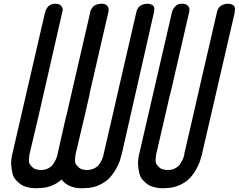

<svg xmlns="http://www.w3.org/2000/svg" viewBox="-20 -814 1279 1029"><path d="M523 -794H524Q545 -794 554.5 -783Q564 -772 562 -761L561 -750L460 -312H461L434 -194L385 13Q382 33 382 47Q382 61 390 70.5Q398 80 404.5 85.5Q411 91 421 93.5Q431 96 436 96.5Q441 97 446 97H447Q464 97 479 91Q494 85 503 76.5Q512 68 518.5 56.5Q525 45 528.5 36.5Q532 28 534 19L536 9L583 -194L617 -343L711 -750Q711 -752 712 -755Q713 -758 716.5 -765.5Q720 -773 726 -778.5Q732 -784 743.5 -789Q755 -794 770 -794H771Q776 -794 781 -793Q786 -792 794 -788.5Q802 -785 805.5 -776Q809 -767 806 -753L804 -743L635 1Q634 6 632 13Q628 30 622 48.5Q616 67 600 94.5Q584 122 564 142.5Q544 163 510 178.5Q476 194 435 194Q429 195 420 195Q345 195 310 148Q259 194 187 194Q181 195 172 195Q161 195 149.5 193.5Q138 192 121 187.5Q104 183 92 174.5Q80 166 66.5 152Q53 138 47.5 118Q42 98 40 69.5Q38 41 48 3L221 -746Q225 -761 232 -771.5Q239 -782 247.5 -786.5Q256 -791 262 -792.5Q268 -794 273 -794H276Q298 -794 307.5 -783Q317 -772 316 -761L314 -750L214 -312L187 -194L138 13Q135 33 135 47Q135 61 143 70.5Q151 80 157.5 85.5Q164 91 174 93.5Q184 96 189 96.5Q194 97 199 97H200Q221 97 238 88.5Q255 80 264.5 66Q274 52 279 41Q284 30 287 19L289 9L335 -194H336L370 -343L464 -750Q464 -752 464.5 -754.5Q465 -757 468.5 -763.5Q472 -770 476.5 -775.5Q481 -781 490.5 -786.5Q500 -792 513 -793Q519 -794 523 -794Z M867 194Q861 195 852 195Q841 195 829.5 193.5Q818 192 801 187.5Q784 183 772 174.5Q760 166 746.5 152Q733 138 727.5 118Q722 98 720 69.5Q718 41 728 3L901 -746Q906 -766 917 -777.5Q928 -789 936.5 -791.5Q945 -794 952 -794H955Q977 -794 987 -783Q997 -772 995 -761L994 -750L893 -312H892L865 -194L817 13Q814 33 814 47Q814 61 822 70.5Q830 80 836.5 85.5Q843 91 853 93.5Q863 96 868 96.5Q873 97 878 97H880Q901 97 918 88.5Q935 80 944.5 66Q954 52 959 41Q964 30 967 19L968 9L1015 -194L1049 -343L1143 -750Q1143 -752 1144 -755Q1145 -758 1148.5 -765.5Q1152 -773 1158 -778.5Q1164 -784 1175.5 -789Q1187 -794 1202 -794H1203Q1208 -794 1213 -793Q1218 -792 1226 -788.5Q1234 -785 1237.5 -776Q1241 -767 1238 -753L1237 -743L1065 1Q1064 6 1062 15Q1057 33 1051 51.5Q1045 70 1029.5 97Q1014 124 994 144Q974 164 940.5 179Q907 194 867 194Z"/></svg>

Font: Soda Fountain
Style: RegularOblique
Weight: 400
Version: Version 1.0